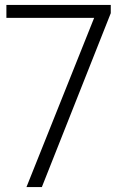

<svg xmlns="http://www.w3.org/2000/svg" viewBox="-20 -760 499 780"><path d="M87.5 0 370.5 -707.5 386 -687.5H6V-740H430V-706.5L150 0Z"/></svg>

Font: Encode Sans SC Condensed Thin Light
Style: Regular
Weight: 300
Version: Version 3.002